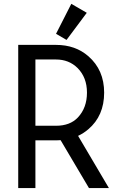

<svg xmlns="http://www.w3.org/2000/svg" viewBox="-20 -962 626 982"><path d="M161.1 -657.7V-318.8H266.6Q338.4 -318.8 378.4 -361.3Q424.8 -410.6 424.8 -488.3Q424.8 -565.9 376.5 -614.3Q332.5 -657.7 266.6 -657.7ZM73.2 0V-732.4H266.6Q365.7 -732.4 432.1 -674.3Q512.7 -604 512.7 -488.3Q512.7 -369.6 431.6 -300.8Q407.7 -280.3 379.4 -267.1L537.1 0H435.1L290 -245.1Q278.8 -244.1 266.6 -244.1H161.1V0ZM344.7 -942.4 423.8 -896.5 320.3 -757.8 266.6 -789.1Z"/></svg>

Font: Consola Mono
Style: Book
Weight: 400
Monospace: yes
Designer: Wojciech Kalinowski "wmk69" (wmk69@o2.pl)
Foundry: Wojciech Kalinowski "wmk69" (wmk69@o2.pl)
Version: Version 2.1.0